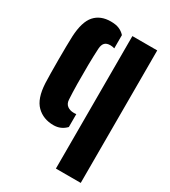

<svg xmlns="http://www.w3.org/2000/svg" viewBox="-197 -707 889 1004"><g transform="rotate(30 248.0 -205.0)"><path d="M34.5 -159Q33.5 -182.5 33 -220.2Q32.5 -258 32.5 -300Q32.5 -342 33 -379.8Q33.5 -417.5 34.5 -441Q39 -532 73.8 -571Q108.5 -610 170.5 -610Q201.5 -610 221.2 -601.5Q241 -593 255.5 -577V-497Q242 -501 230.5 -501Q207.5 -501 196.8 -489.5Q186 -478 184.5 -454Q182 -410.5 181.2 -353.5Q180.5 -296.5 181.2 -240.8Q182 -185 184.5 -146Q186 -122 201.8 -110.5Q217.5 -99 240.5 -99Q244.5 -99 248.2 -99.2Q252 -99.5 255.5 -100V-22Q225 10 180.5 10Q118.5 10 78.8 -29.2Q39 -68.5 34.5 -159ZM305.5 200V-600H455.5V200Z"/></g></svg>

Font: Big Shoulders Stencil Display Black
Style: Regular
Weight: 900
Designer: Patric King
Foundry: XO Type Co
Version: Version 1.000